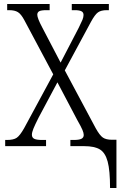

<svg xmlns="http://www.w3.org/2000/svg" viewBox="-20 -733 640 963"><path d="M402 0H333V-31H349Q377 -31 388.5 -37Q400 -43 400 -56Q400 -66 393.5 -81.5Q387 -97 367 -132L268 -320L173 -142Q155 -106 147.5 -87.5Q140 -69 140 -57Q140 -43 151.5 -37Q163 -31 192 -31H211V0H6V-31H15Q48 -31 64 -42Q80 -53 101 -90L247 -360L102 -632Q86 -662 70 -672Q54 -682 26 -682H16V-713H229V-682H214Q186 -682 176.5 -676.5Q167 -671 167 -659Q167 -642 192 -595L284 -419L375 -594Q388 -620 393.5 -633.5Q399 -647 399 -658Q399 -671 388.5 -676.5Q378 -682 354 -682H340V-713H526V-682H516Q487 -682 471.5 -671Q456 -660 436 -623L305 -380L460 -90Q480 -54 496 -43Q512 -32 542 -32H564V210H532Q532 122 520 77.5Q508 33 481 16.5Q454 0 402 0Z"/></svg>

Font: Noto Serif NarrowLight
Style: Regular
Weight: 300
Width: 4
Designer: Monotype Design Team
Foundry: Monotype Imaging Inc.
Version: Version 1.001